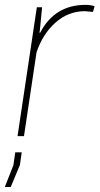

<svg xmlns="http://www.w3.org/2000/svg" viewBox="-27 -558 408 787"><path d="M324.2 -538.1Q343.3 -538.1 360.8 -532.7L354 -509.3L320.3 -512.2Q252 -511.7 199.7 -464.8Q147.5 -418 122.6 -342.8L71.3 0H44.9L124 -528.3H145.5L136.7 -436.5L134.8 -424.8L137.2 -423.3Q196.8 -538.1 324.2 -538.1ZM54.7 117.7 17.1 208.5H-7.3L27.8 119.6L35.6 66.4H62Z"/></svg>

Font: Roboto-ThinItalic
Style: Italic
Weight: 250
Italic angle: -12°
Designer: Google
Version: Version 1.100141; 2013; ttfautohint (v0.94.14-c901) -l 8 -r 